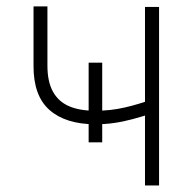

<svg xmlns="http://www.w3.org/2000/svg" viewBox="-20 -567 589 587"><path d="M292.5 -375.5V-131.8H251V-375.5ZM466.3 -545.9V0H423.3V-545.9ZM452.6 -266.1V-223.1Q416 -210.9 386 -202.9Q356 -194.8 328.1 -190.9Q300.3 -187 271 -187Q180.2 -187.5 131.1 -231Q82 -274.4 82.5 -366.2V-547.4H125V-366.2Q125 -317.4 141.8 -286.9Q158.7 -256.3 190.9 -242.4Q223.1 -228.5 269.5 -228.5Q316.4 -228 361.1 -238.3Q405.8 -248.5 452.6 -266.1Z"/></svg>

Font: Inter Tight ExtraLight
Style: Regular
Weight: 250
Designer: Rasmus Andersson
Foundry: rsms
Version: Version 3.004